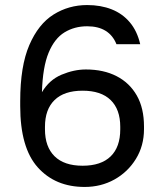

<svg xmlns="http://www.w3.org/2000/svg" viewBox="-20 -730 645 760"><path d="M315 10Q199 10 129.5 -67.5Q60 -145 60 -310V-330Q60 -468 96 -551.5Q132 -635 192 -672.5Q252 -710 325 -710Q379 -710 422 -693Q465 -676 494 -641.5Q523 -607 535 -555H441Q427 -590 398 -608Q369 -626 325 -626Q275 -626 235.5 -602Q196 -578 172.5 -521.5Q149 -465 146 -365Q175 -414 224 -434.5Q273 -455 320 -455Q390 -455 441.5 -428.5Q493 -402 521.5 -352Q550 -302 550 -229V-219Q550 -153 518 -101Q486 -49 433 -19.5Q380 10 315 10ZM307 -74Q380 -74 418 -111Q456 -148 456 -218V-228Q456 -297 418 -334Q380 -371 307 -371Q234 -371 196 -334Q158 -297 158 -228V-218Q158 -149 196 -111.5Q234 -74 307 -74Z"/></svg>

Font: Golos Text
Style: Regular
Weight: 400
Designer: A.Korolkova, Vitaly Kuzmin
Foundry: ParaType Ltd
Version: Version 2.004